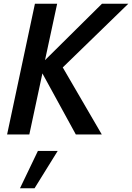

<svg xmlns="http://www.w3.org/2000/svg" viewBox="-20 -720 707 1028"><path d="M18 0 167 -700H286L221 -398L526 -700H667L316 -359L525 0H386L207 -327L137 0ZM87 288 183 88H289L165 288Z"/></svg>

Font: Red Hat Mono Medium
Style: Italic
Weight: 500
Italic angle: -12°
Monospace: yes
Designer: Pentagram, MCKL
Foundry: Pentagram, MCKL
Version: Version 1.023; ttfautohint (v1.8.3)